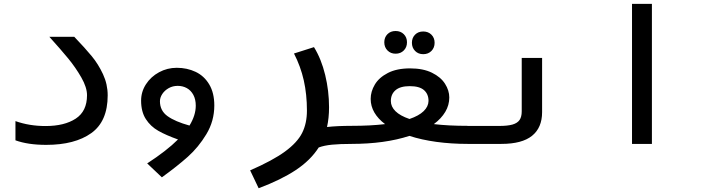

<svg xmlns="http://www.w3.org/2000/svg" viewBox="-20 -745 3640 994"><path d="M60 -18.5V-118Q132 -92.5 215.5 -92.5Q313.5 -92.5 372 -130.8Q430.5 -169 430.5 -252Q430.5 -292.5 401 -344Q371.5 -395.5 333.5 -441.8Q295.5 -488 235.5 -554.5H364.5Q421 -495.5 455 -454.2Q489 -413 513.2 -361Q537.5 -309 537.5 -251.5Q537.5 -116.5 452.5 -55.8Q367.5 5 219 5Q125 5 60 -18.5Z M895 -394Q948.5 -394 992.8 -373Q1037 -352 1063.2 -308Q1089.5 -264 1089.5 -199Q1089.5 -118.5 1048.5 -50.5Q1007.5 17.5 952.2 66.8Q897 116 818 173L742 101Q843.5 35 901.5 -23Q839.5 -45 799.5 -67.8Q759.5 -90.5 735 -128.5Q710.5 -166.5 710.5 -224Q710.5 -270 735.8 -309Q761 -348 803.5 -371Q846 -394 895 -394ZM961 -95Q993.5 -148 993.5 -198Q993.5 -230.5 981 -253.8Q968.5 -277 947.2 -288.8Q926 -300.5 900 -300.5Q874.5 -300.5 853.5 -288.8Q832.5 -277 820.2 -258.5Q808 -240 808 -221Q808 -172 847.2 -143.8Q886.5 -115.5 961 -95Z M1569 -172.5Q1569 -256 1552.8 -328.5Q1536.5 -401 1502 -468L1605.5 -501Q1643.5 -439.5 1663.5 -357Q1683.5 -274.5 1683.5 -189.5Q1683.5 -134 1673 -87.5Q1726.5 -93.5 1801.5 -93.5V0Q1740 0 1699 4Q1658 8 1630 18.5Q1587.5 85 1511.2 135.5Q1435 186 1319 229.5L1275 137Q1392 86 1455.5 39.5Q1519 -7 1544 -56.5Q1569 -106 1569 -172.5Z M1973.5 -102.5Q1937.5 -129.5 1918.2 -162.5Q1899 -195.5 1899 -233Q1899 -271 1920.5 -307.2Q1942 -343.5 1988 -367.2Q2034 -391 2103 -391Q2170.5 -391 2216.2 -368.5Q2262 -346 2284 -311.2Q2306 -276.5 2306 -240.5Q2306 -200.5 2285.2 -165.8Q2264.5 -131 2226 -102.5Q2301 -93.5 2401.5 -93.5V0Q2316 0 2239.2 -10.5Q2162.5 -21 2099.5 -41.5Q1972.5 0 1798.5 0V-93.5Q1899.5 -93.5 1973.5 -102.5ZM2100 -129Q2148.5 -145.5 2173.2 -169.5Q2198 -193.5 2198.5 -222.5Q2198.5 -258 2175 -278.5Q2151.5 -299 2101.5 -299Q2052 -299 2027.8 -278.2Q2003.5 -257.5 2003.5 -222Q2003.5 -193 2027.5 -169.2Q2051.5 -145.5 2100 -129ZM1969.5 -526Q1969.5 -551.5 1985.8 -568Q2002 -584.5 2028 -584.5Q2054 -584.5 2070.5 -568Q2087 -551.5 2087 -526Q2087 -500.5 2070.5 -483.8Q2054 -467 2028 -467Q2002.5 -467 1986 -483.8Q1969.5 -500.5 1969.5 -526ZM2112.5 -523.5Q2112.5 -549 2128.8 -565.5Q2145 -582 2171 -582Q2197 -582 2213.5 -565.5Q2230 -549 2230 -523.5Q2230 -498 2213.5 -481.2Q2197 -464.5 2171 -464.5Q2145.5 -464.5 2129 -481.2Q2112.5 -498 2112.5 -523.5Z M2400 -93H2564Q2608 -93 2633.2 -100.2Q2658.5 -107.5 2669.8 -123.8Q2681 -140 2681 -168.5V-445H2786.5V-164.5Q2786.5 -84 2734.5 -42Q2682.5 0 2575.5 0H2400Z M3355 -725V0H3252V-725Z"/></svg>

Font: JuliaMono SemiBold
Style: Italic
Weight: 600
Italic angle: -9°
Monospace: yes
Designer: cormullion
Foundry: corm
Version: Version 0.056; ttfautohint (v1.8.4)